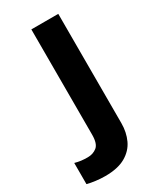

<svg xmlns="http://www.w3.org/2000/svg" viewBox="-263 -613 767 920"><g transform="rotate(-30 120.5 -153.0)"><path d="M34 240Q8 240 -19 236.5Q-46 233 -64 228V111Q-46 116 -30 118Q-14 120 6 120Q36 120 57 103Q78 86 78 37V-546H227V59Q227 109 208 150Q189 191 146.5 215.5Q104 240 34 240Z"/></g></svg>

Font: BC Sans
Style: Bold
Weight: 700
Designer: Monotype Design Team
Province of B.C.
Foundry: Monotype Imaging Inc.
Version: Version 2.000;GOOG;noto-source:20170915:90ef993387c0